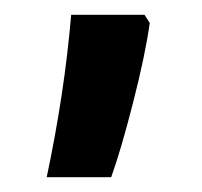

<svg xmlns="http://www.w3.org/2000/svg" viewBox="-20 -834 273 259"><path d="M182 -803Q176 -760 159.5 -695.5Q143 -631 130 -595H43Q67 -708 76 -814H175Z"/></svg>

Font: Noto Sans Armenian Medium Cond
Style: Regular
Weight: 500
Width: 3
Designer: Monotype Design team
Foundry: Monotype Imaging Inc.
Version: Version 1.000